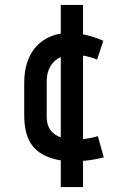

<svg xmlns="http://www.w3.org/2000/svg" viewBox="-20 -643 477 777"><path d="M316 114V8C344 6 372 1 400 -6L376 -92C359 -87 338 -82 316 -80V-418C334 -415 353 -410 373 -402L398 -478C370 -490 343 -499 316 -504V-623H226V-507C141 -493 78 -428 78 -308V-180C78 -79 111 -28 190 -2C201 1 213 4 226 6V114ZM226 -87C193 -99 169 -123 169 -169V-314C169 -362 190 -396 226 -412Z"/></svg>

Font: Advent Pro
Style: SemiBold
Weight: 600
Designer: Andreas Kalpakidis
Foundry: Andreas Kalpakidis
Version: Version 2.002 2008